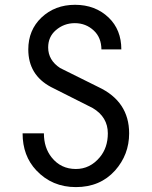

<svg xmlns="http://www.w3.org/2000/svg" viewBox="-20 -762 626 792"><path d="M73.2 -211.9H161.1Q161.1 -152.8 192.9 -112.8Q231 -64.9 293 -64.9Q351.6 -64.9 392.1 -113.8Q424.8 -153.3 424.8 -211.9Q424.8 -279.3 362.3 -316.4L189.9 -403.3Q96.7 -453.1 96.7 -558.1Q96.7 -637.7 150.9 -689.5Q206.5 -742.2 289.6 -742.2Q373 -742.2 428.2 -689.5Q480.5 -639.2 480.5 -558.1H398.4Q397.9 -606.9 367.2 -635.7Q334.5 -666.5 288.6 -666.5Q243.7 -666.5 210 -637.2Q178.7 -609.9 178.7 -566.4Q178.7 -513.7 228 -481.4L386.2 -402.8Q512.7 -343.3 512.7 -211.9Q512.7 -124 454.6 -58.6Q393.1 9.8 293 9.8Q194.8 9.8 129.9 -59.1Q73.2 -119.1 73.2 -211.9Z"/></svg>

Font: Consola Mono
Style: Book
Weight: 400
Monospace: yes
Version: Version 2.001